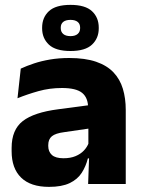

<svg xmlns="http://www.w3.org/2000/svg" viewBox="-20 -736 567 768"><path d="M332.5 0 337 -123 333.5 -130.5V-284L332.5 -304Q332.5 -345 308.5 -364.5Q284.5 -384 228 -384Q178.5 -384 134 -371.5Q89.5 -359 50 -343L63 -461.5Q86.5 -472.5 115.8 -482.2Q145 -492 180.5 -498Q216 -504 256.5 -504Q321 -504 364.5 -489Q408 -474 434 -446.5Q460 -419 471.5 -380.8Q483 -342.5 483 -296.5V0ZM176 11.5Q102.5 11.5 64.5 -25.5Q26.5 -62.5 26.5 -131V-144.5Q26.5 -217 71.2 -251.8Q116 -286.5 213.5 -299L345.5 -316.5L354.5 -224.5L237.5 -207.5Q202 -203 187.5 -191Q173 -179 173 -155.5V-152Q173 -129.5 187.5 -116.2Q202 -103 234 -103Q262 -103 282.2 -111.5Q302.5 -120 315.5 -133.8Q328.5 -147.5 335 -164.5L356.5 -102.5H331.5Q323.5 -70.5 306.8 -44.5Q290 -18.5 258.5 -3.5Q227 11.5 176 11.5ZM148.5 -622.5V-625.5Q148.5 -666 175.5 -691.2Q202.5 -716.5 262 -716.5Q321 -716.5 348 -691.2Q375 -666 375 -625.5V-622.5Q375 -583 348 -557.5Q321 -532 262 -532Q202.5 -532 175.5 -557.5Q148.5 -583 148.5 -622.5ZM223 -623.5Q223 -608.5 233 -600Q243 -591.5 262 -591.5Q280.5 -591.5 290.5 -600Q300.5 -608.5 300.5 -623.5V-625.5Q300.5 -640.5 290.5 -648.5Q280.5 -656.5 262 -656.5Q243 -656.5 233 -648.5Q223 -640.5 223 -625.5Z"/></svg>

Font: Anek Telugu Medium
Style: Bold
Weight: 700
Version: Version 1.003